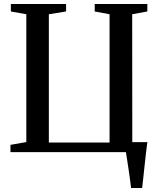

<svg xmlns="http://www.w3.org/2000/svg" viewBox="-20 -763 798 963"><path d="M637.5 180Q635 159.5 631.8 135Q628.5 110.5 624.8 85.5Q621 60.5 617.5 38.2Q614 16 611.5 0H32.5V-36.5L112 -50.5V-691.5L34.5 -705.5V-743H311.5V-705.5L225 -691.5V-48H529.5V-691.5L455 -705.5V-743H719V-705.5L643 -691.5L643.5 -50H719Q715.5 -25.5 712.2 4.2Q709 34 705.5 65.2Q702 96.5 699 126Q696 155.5 693 180Z"/></svg>

Font: Merriweather 72pt Medium
Style: Regular
Weight: 500
Version: Version 2.100